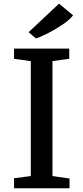

<svg xmlns="http://www.w3.org/2000/svg" viewBox="-20 -1002 444 1022"><path d="M54.7 0ZM144 -64.9V-676.3L54.7 -689V-743.2H348.6V-689L259.3 -676.8V-64.9L350.1 -51.8V0H54.7V-53.2ZM293.9 -982.4H294.4L369.1 -920.4Q351.6 -897.5 314 -871.8Q276.4 -846.2 235.8 -825.4Q195.3 -804.7 171.9 -797.4H171.4L132.3 -830.6Z"/></svg>

Font: Merriweather
Style: Regular
Weight: 400
Designer: Eben Sorkin
Foundry: Eben Sorkin
Version: Version 1.584; ttfautohint (v1.6)